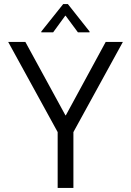

<svg xmlns="http://www.w3.org/2000/svg" viewBox="-20 -919 641 939"><path d="M262 -273V0H339V-273L581 -714H497L302 -355H300L104 -714H20ZM182 -761H240L299 -842H301L361 -761H418V-765L312 -899H289L182 -765Z"/></svg>

Font: Non Bureau Light
Style: Regular
Weight: 300
Designer: Jona Saucedo
Foundry: Non Foundry
Version: Version 1.000;FEAKit 1.0